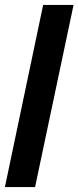

<svg xmlns="http://www.w3.org/2000/svg" viewBox="-41 -763 320 783"><path d="M-21 0 135 -743H259L102 0Z"/></svg>

Font: Saira Ultra Condensed Black
Style: Italic
Weight: 900
Width: 1
Italic angle: -12°
Designer: Hector Gatti with collaboration of the Omnibus-Type team
Foundry: Omnibus-Type
Version: Version 1.001; ttfautohint (v1.8)